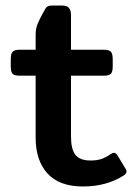

<svg xmlns="http://www.w3.org/2000/svg" viewBox="-20 -660 497 695"><path d="M109 -162V-386H52Q32 -386 25.5 -393Q19 -400 19 -419V-446Q19 -465 25.5 -472.5Q32 -480 52 -480H109V-535Q109 -556 116.5 -574.5Q124 -593 140 -621Q146 -633 151.5 -636.5Q157 -640 171 -640H204Q222 -640 229.5 -631.5Q237 -623 237 -606V-480H355Q375 -480 381.5 -472.5Q388 -465 388 -446V-419Q388 -400 381.5 -393Q375 -386 355 -386H237V-166Q237 -120 253 -99.5Q269 -79 308 -79Q331 -79 347 -84.5Q363 -90 382 -103Q387 -107 393 -107Q399 -107 405 -98L434 -50Q438 -45 438 -39Q438 -32 428 -25Q366 15 280 15Q195 15 152 -32Q109 -79 109 -162Z"/></svg>

Font: Mitr
Style: Regular
Weight: 400
Designer: Thanarat Vachiruckul
Foundry: Cadson Demak
Version: Version 1.003